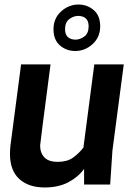

<svg xmlns="http://www.w3.org/2000/svg" viewBox="-20 -814 603 847"><path d="M177 13Q106 13 65 -24.5Q24 -62 24 -135Q24 -152 26 -171L73 -530H203Q158 -188 157 -172Q157 -140 175.5 -120Q194 -100 235 -100Q276 -100 302 -118.5Q328 -137 348 -163L396 -530H526L476 -150L466 0H351V-69Q325 -33 281.5 -10Q238 13 177 13ZM312 -589Q273 -589 244.5 -613.5Q216 -638 216 -685Q216 -733 249.5 -763.5Q283 -794 326 -794Q365 -794 393.5 -769.5Q422 -745 422 -698Q422 -650 388.5 -619.5Q355 -589 312 -589ZM312 -639Q333 -639 352 -653Q371 -667 371 -698Q371 -742 326 -744Q305 -744 286 -730Q267 -716 267 -685Q267 -641 312 -639Z"/></svg>

Font: Tanohe Sans SemiBold
Style: Italic
Weight: 600
Designer: Village Type and Design LLC & Cristiano Sobral
Foundry: Cooper Hewitt Smithsonian Design Museum
Version: Version 1.00;September 29, 2021;FontCreator 13.0.0.2655 64-b